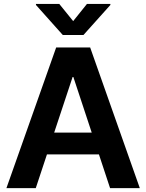

<svg xmlns="http://www.w3.org/2000/svg" viewBox="-20 -973 757 993"><path d="M165 0H13.2L270.5 -727.5H446.3L703.1 0H549.3L359.4 -574.7H355.5ZM167 -287.1H548.8V-174.3H167ZM286.6 -952.6 358.4 -863.8 429.7 -952.6H550.8V-947.3L411.6 -792H304.7L166 -947.3V-952.6Z"/></svg>

Font: Inter Cardless Tabular Bold
Style: Bold
Weight: 700
Designer: Rasmus Andersson
Foundry: rsms
Version: Version 4.000;git-4fc901f